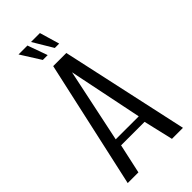

<svg xmlns="http://www.w3.org/2000/svg" viewBox="-233 -786 838 838"><g transform="rotate(-45 185.5 -367.0)"><path d="M15 0 146 -591H227L356 0H288L256 -137H111L81 0ZM113 -172H255L185 -514ZM234 -642H207L152 -734H207ZM163 -642H133L75 -734H130Z"/></g></svg>

Font: Alumni Sans
Style: Regular
Weight: 400
Designer: Robert E. Leuschke
Foundry: Robert E. Leuschke
Version: Version 1.018